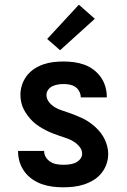

<svg xmlns="http://www.w3.org/2000/svg" viewBox="-20 -790 540 818"><path d="M249 8Q226 8 203 5Q180 2 158.5 -5.5Q137 -13 117.5 -26.5Q98 -40 84.5 -58.5Q71 -77 64 -99Q57 -121 57 -144Q57 -145 57 -146Q57 -147 57 -147H168Q168 -147 168 -147Q168 -147 168 -146Q168 -132 175.5 -120Q183 -108 195 -100.5Q207 -93 221 -90.5Q235 -88 249 -88Q262 -88 275 -89.5Q288 -91 300 -96Q312 -101 321 -111.5Q330 -122 330 -135Q330 -151 319 -164.5Q308 -178 294.5 -186.5Q281 -195 265.5 -200.5Q250 -206 234.5 -211Q219 -216 204 -222Q189 -228 174.5 -235.5Q160 -243 146 -252Q132 -261 120.5 -272Q109 -283 99 -296Q89 -309 81.5 -323.5Q74 -338 70.5 -354Q67 -370 67 -386Q67 -408 74 -429Q81 -450 94.5 -467.5Q108 -485 126.5 -497Q145 -509 165.5 -516Q186 -523 207.5 -525.5Q229 -528 251 -528Q273 -528 295.5 -525Q318 -522 339 -514.5Q360 -507 378 -493.5Q396 -480 409 -462Q422 -444 428.5 -422Q435 -400 435 -378Q435 -377 435 -376.5Q435 -376 435 -375H324Q324 -375 324 -375.5Q324 -376 324 -376Q324 -389 317.5 -401Q311 -413 300.5 -420Q290 -427 277 -429.5Q264 -432 251 -432Q239 -432 227 -430Q215 -428 204 -423Q193 -418 185.5 -408Q178 -398 178 -385Q178 -369 188.5 -355.5Q199 -342 213 -333.5Q227 -325 242.5 -320Q258 -315 273.5 -309.5Q289 -304 304 -298Q319 -292 333.5 -285Q348 -278 361.5 -268.5Q375 -259 387 -248Q399 -237 409 -224Q419 -211 426 -196.5Q433 -182 437 -166Q441 -150 441 -134Q441 -112 433.5 -90.5Q426 -69 411.5 -51.5Q397 -34 378 -22.5Q359 -11 337.5 -4Q316 3 293.5 5.5Q271 8 249 8ZM236 -576 181 -624 316 -770 384 -710Z"/></svg>

Font: Iosevka SS04
Style: Bold
Weight: 700
Monospace: yes
Designer: Belleve Invis
Foundry: Belleve Invis
Version: Version 19.0.0; ttfautohint (v1.8.4)